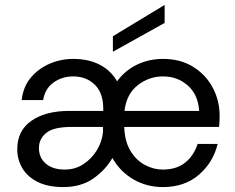

<svg xmlns="http://www.w3.org/2000/svg" viewBox="-20 -747 953 779"><path d="M237 12Q174 12 132.5 -9Q91 -30 70.5 -65Q50 -100 50 -141Q50 -217 107.5 -257Q165 -297 261 -297H399V-305Q399 -370 364.5 -403.5Q330 -437 277 -437Q232 -437 197.5 -412.5Q163 -388 155 -341H68Q74 -395 105 -432Q136 -469 181.5 -488.5Q227 -508 277 -508Q340 -508 385.5 -484Q431 -460 455 -417Q487 -461 535.5 -484.5Q584 -508 642 -508Q712 -508 763.5 -476Q815 -444 843 -391.5Q871 -339 871 -278Q871 -268 870.5 -257Q870 -246 869 -232H484Q486 -174 509 -135.5Q532 -97 567.5 -78Q603 -59 640 -59Q696 -59 731 -87Q766 -115 782 -163H863Q845 -88 787 -38Q729 12 641 12Q575 12 521 -19.5Q467 -51 436 -106Q407 -56 357.5 -22Q308 12 237 12ZM485 -297H788Q784 -363 742 -400Q700 -437 642 -437Q584 -437 538.5 -401Q493 -365 485 -297ZM243 -59Q285 -59 318.5 -81Q352 -103 373 -137.5Q394 -172 398 -212V-232H269Q198 -232 168 -208Q138 -184 138 -146Q138 -107 166 -83Q194 -59 243 -59ZM438 -537V-600L648 -727V-654Z"/></svg>

Font: DeepMind Sans
Style: Regular
Weight: 400
Designer: Jonny Pinhorn / Modifications: Colophon Foundry
Foundry: Colophon Foundry
Version: Version 1.002; ttfautohint (v1.8.2)